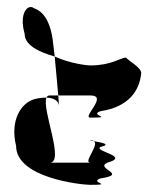

<svg xmlns="http://www.w3.org/2000/svg" viewBox="-20 -699 448 537"><path d="M25 -291C25 -201 208 -182 233 -182C302 -182 227 -188 261 -200C341 -212 244 -227 280 -244C347 -262 240 -276 261 -288C295 -296 259 -301 243 -304C258 -292 211 -244 233 -244H119C162 -244 96 -394 110 -426C100 -426 88 -425 74 -421C37 -409 8 -360 25 -291ZM49 -604C49 -574 86 -554 133 -541L127 -591C122 -623 110 -664 75 -676C59 -689 32 -664 49 -604ZM110 -426C133 -425 143 -416 145 -404L143 -432H119C114 -432 112 -430 110 -426ZM133 -541 143 -432H233C284 -432 208 -370 233 -370C302 -370 227 -376 261 -388C341 -400 370 -446 375 -494C375 -510 345 -525 332 -538C316 -537 291 -516 233 -516C221 -516 174 -522 133 -541ZM243 -304C241 -306 237 -307 233 -307C227 -307 234 -306 243 -304Z"/></svg>

Font: bitstorm
Style: sucn
Weight: 400
Version: Version 0.2